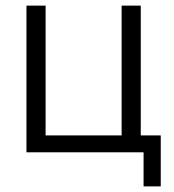

<svg xmlns="http://www.w3.org/2000/svg" viewBox="-20 -541 619 682"><path d="M490 121V0H74V-521H142V-60H412V-521H480V-60H551V121Z"/></svg>

Font: Raleway
Style: Regular
Weight: 400
Designer: Matt McInerney, Pablo Impallari, Rodrigo Fuenzalida
Foundry: Matt McInerney, Pablo Impallari, Rodrigo Fuenzalida
Version: Version 4.101;RELEASE